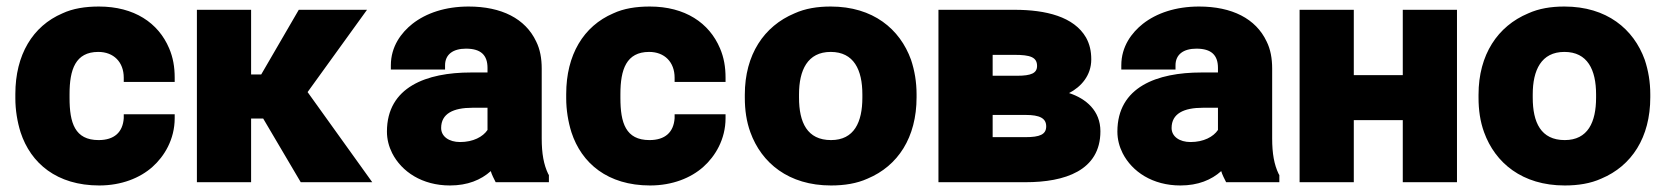

<svg xmlns="http://www.w3.org/2000/svg" viewBox="-20 -558 5105 588"><path d="M27 -257C27 -221 33 -185 43 -153C74 -58 154 10 284 10C352 10 409 -13 447 -47C483 -79 515 -131 515 -196V-208H359V-196C356 -153 330 -129 282 -129C209 -129 193 -182 193 -258V-270C193 -345 211 -399 281 -399C328 -399 359 -368 359 -320V-307H515V-320C515 -353 510 -382 498 -410C465 -488 391 -538 283 -538C241 -538 203 -532 171 -517C80 -478 27 -390 27 -270Z M583 0H749V-195H786L901 0H1120L922 -276L1104 -528H895L780 -330H749V-528H583Z M1165 -155C1165 -131 1171 -109 1181 -89C1210 -32 1273 10 1358 10C1412 10 1453 -7 1483 -34C1486 -23 1493 -10 1498 0H1661V-22L1659 -25C1645 -54 1639 -88 1639 -134V-348C1639 -379 1634 -407 1622 -431C1589 -501 1516 -538 1415 -538C1344 -538 1285 -518 1243 -485C1209 -458 1177 -416 1177 -358V-345H1343V-358C1343 -391 1367 -409 1407 -409C1453 -409 1473 -389 1473 -350V-336H1422C1287 -336 1165 -292 1165 -155ZM1331 -166C1331 -210 1368 -228 1427 -228H1473V-160C1459 -139 1429 -123 1389 -123C1355 -123 1331 -140 1331 -166Z M1714 -257C1714 -221 1720 -185 1730 -153C1761 -58 1841 10 1971 10C2039 10 2096 -13 2134 -47C2170 -79 2202 -131 2202 -196V-208H2046V-196C2043 -153 2017 -129 1969 -129C1896 -129 1880 -182 1880 -258V-270C1880 -345 1898 -399 1968 -399C2015 -399 2046 -368 2046 -320V-307H2202V-320C2202 -353 2197 -382 2185 -410C2152 -488 2078 -538 1970 -538C1928 -538 1890 -532 1858 -517C1767 -478 1714 -390 1714 -270Z M2261 -259C2261 -221 2266 -186 2278 -153C2312 -59 2395 10 2525 10C2566 10 2604 4 2637 -11C2730 -50 2787 -137 2787 -260V-269C2787 -307 2781 -342 2770 -375C2736 -469 2654 -538 2524 -538C2483 -538 2446 -532 2413 -517C2320 -478 2261 -391 2261 -268ZM2427 -259V-269C2427 -343 2453 -399 2524 -399C2595 -399 2621 -344 2621 -269V-259C2621 -184 2596 -129 2525 -129C2452 -129 2427 -183 2427 -259Z M2854 0H3121C3240 0 3350 -35 3350 -156C3350 -219 3306 -256 3254 -273C3291 -292 3322 -327 3322 -376C3322 -402 3317 -423 3306 -443C3269 -507 3183 -528 3087 -528H2854ZM3020 -138V-206H3121C3164 -206 3184 -196 3184 -171C3184 -146 3164 -138 3121 -138ZM3020 -326V-390H3087C3135 -390 3156 -383 3156 -356C3156 -334 3138 -326 3095 -326Z M3402 -155C3402 -131 3408 -109 3418 -89C3447 -32 3510 10 3595 10C3649 10 3690 -7 3720 -34C3723 -23 3730 -10 3735 0H3898V-22L3896 -25C3882 -54 3876 -88 3876 -134V-348C3876 -379 3871 -407 3859 -431C3826 -501 3753 -538 3652 -538C3581 -538 3522 -518 3480 -485C3446 -458 3414 -416 3414 -358V-345H3580V-358C3580 -391 3604 -409 3644 -409C3690 -409 3710 -389 3710 -350V-336H3659C3524 -336 3402 -292 3402 -155ZM3568 -166C3568 -210 3605 -228 3664 -228H3710V-160C3696 -139 3666 -123 3626 -123C3592 -123 3568 -140 3568 -166Z M3960 0H4126V-190H4276V0H4442V-528H4276V-328H4126V-528H3960Z M4508 -259C4508 -221 4513 -186 4525 -153C4559 -59 4642 10 4772 10C4813 10 4851 4 4884 -11C4977 -50 5034 -137 5034 -260V-269C5034 -307 5028 -342 5017 -375C4983 -469 4901 -538 4771 -538C4730 -538 4693 -532 4660 -517C4567 -478 4508 -391 4508 -268ZM4674 -259V-269C4674 -343 4700 -399 4771 -399C4842 -399 4868 -344 4868 -269V-259C4868 -184 4843 -129 4772 -129C4699 -129 4674 -183 4674 -259Z"/></svg>

Font: Asimov Pro
Style: Ult
Weight: 900
Designer: Google
Version: Version 2.000980; 2014